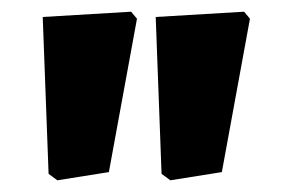

<svg xmlns="http://www.w3.org/2000/svg" viewBox="-20 -666 483 328"><path d="M204 -646 214 -634 166 -372 78 -358 63 -369 53 -637ZM397 -646 407 -634 359 -372 271 -358 256 -369 246 -637Z"/></svg>

Font: Alegreya Sans Black
Style: Regular
Weight: 900
Designer: Juan Pablo del Peral
Foundry: Huerta Tipografica
Version: Version 2.007